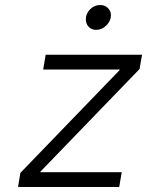

<svg xmlns="http://www.w3.org/2000/svg" viewBox="-20 -745 586 765"><path d="M61 -56 456 -465 457 -468H152L162 -527H546L536 -470L141 -61V-59H465L455 0H52ZM322 -668Q322 -691 339 -708Q356 -725 379 -725Q398 -725 410 -713Q422 -701 422 -684Q422 -662 404 -644Q386 -626 363 -626Q345 -626 333.5 -638Q322 -650 322 -668Z"/></svg>

Font: Be Vietnam Light
Style: Italic
Weight: 300
Italic angle: -9.222°
Designer: Gabriel Lam
Foundry: TypeRant
Version: Version 3.000